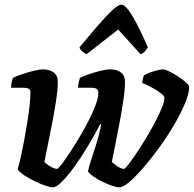

<svg xmlns="http://www.w3.org/2000/svg" viewBox="-20 -794 822 814"><path d="M205 0Q193 0 172 -7Q151 -14 127.5 -25.5Q104 -37 84 -50Q64 -63 55 -76Q62 -101 69.5 -135Q77 -169 84 -207.5Q91 -246 97 -283Q103 -320 106 -350.5Q109 -381 109 -400Q109 -414 101.5 -418Q94 -422 79 -422H27Q27 -433 29.5 -445Q32 -457 35 -464Q49 -471 74 -479.5Q99 -488 124 -494Q149 -500 162 -500Q190 -500 207.5 -487Q225 -474 225 -447Q225 -416 218 -369Q211 -322 201 -271Q191 -220 182 -176Q173 -132 168 -107Q177 -99 186.5 -92.5Q196 -86 205.5 -82Q215 -78 222 -78Q226 -78 240 -96Q254 -114 274 -144Q294 -174 315.5 -210Q337 -246 355.5 -282Q374 -318 385.5 -349Q397 -380 397 -398Q397 -413 389.5 -417.5Q382 -422 366 -422H311Q311 -434 314 -446Q317 -458 319 -464Q333 -471 357.5 -479.5Q382 -488 407 -494Q432 -500 447 -500Q475 -500 492.5 -487Q510 -474 510 -447Q510 -416 503 -369Q496 -322 486.5 -271.5Q477 -221 468 -177Q459 -133 454 -107Q463 -100 472 -93Q481 -86 490 -82Q499 -78 506 -78Q510 -78 524 -96Q538 -114 557.5 -143Q577 -172 598 -206.5Q619 -241 637 -275Q655 -309 666 -336.5Q677 -364 677 -379Q677 -385 668 -393.5Q659 -402 644.5 -411Q630 -420 613.5 -428.5Q597 -437 583 -442Q583 -450 586 -461Q589 -472 590 -474Q598 -480 614.5 -486Q631 -492 647 -496Q663 -500 670 -500Q680 -500 698 -491Q716 -482 735.5 -469.5Q755 -457 768.5 -444.5Q782 -432 782 -426Q782 -398 764.5 -356Q747 -314 719 -266Q691 -218 657 -171Q623 -124 589.5 -85Q556 -46 529 -23Q502 0 486 0Q475 0 455.5 -6.5Q436 -13 415.5 -23Q395 -33 378 -44.5Q361 -56 353 -67Q356 -84 366.5 -116Q377 -148 389.5 -187.5Q402 -227 409 -267L405 -268Q380 -220 351.5 -172.5Q323 -125 294.5 -86Q266 -47 242.5 -23.5Q219 0 205 0ZM347 -564Q337 -569 328 -577Q319 -585 317 -593Q359 -644 394.5 -685Q430 -726 455.5 -750Q481 -774 494 -774Q508 -774 525.5 -750Q543 -726 564 -685Q585 -644 607 -593Q602 -586 595 -577Q588 -568 576 -564L481 -669Z"/></svg>

Font: Texturina Medium 12pt
Style: Bold Italic
Weight: 700
Italic angle: -11°
Version: Version 1.002